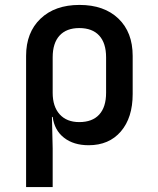

<svg xmlns="http://www.w3.org/2000/svg" viewBox="-20 -580 640 780"><path d="M86 180V-353Q86 -448 144.5 -504Q203 -560 303 -560Q403 -560 461 -504.5Q519 -449 519 -353V-198Q519 -102 471 -46Q423 10 340 10Q279 10 240 -20.5Q201 -51 194 -105H191L194 23V180ZM302 -84Q355 -84 383 -114.5Q411 -145 411 -203V-347Q411 -405 383 -435.5Q355 -466 302 -466Q250 -466 222 -435.5Q194 -405 194 -347V-203Q194 -147 222.5 -115.5Q251 -84 302 -84Z"/></svg>

Font: JetBrains Mono NL SemiBold
Style: Regular
Weight: 600
Designer: Philipp Nurullin, Konstantin Bulenkov
Foundry: JetBrains
Version: Version 2.304; ttfautohint (v1.8.4.7-5d5b)